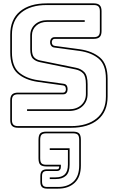

<svg xmlns="http://www.w3.org/2000/svg" viewBox="-20 -750 690 1142"><path d="M620 -176Q620 -86 562 -38Q504 10 403 10H87Q63 10 52 -1Q41 -12 41 -36V-153Q41 -177 52 -188Q63 -199 87 -199H356Q364 -199 368 -205Q372 -211 372 -218Q372 -229 368 -235Q364 -241 355 -242L205 -263Q130 -274 85.5 -312.5Q41 -351 41 -439V-544Q41 -634 98.5 -682Q156 -730 258 -730H538Q562 -730 573 -719Q584 -708 584 -684V-565Q584 -541 573 -530Q562 -519 538 -519H305Q297 -519 292.5 -513Q288 -507 288 -499Q288 -490 292.5 -484Q297 -478 306 -477L455 -457Q530 -446 575 -407.5Q620 -369 620 -281ZM403 0Q499 0 554.5 -45.5Q610 -91 610 -176V-281Q610 -365 567 -401Q524 -437 454 -447L305 -467Q292 -468 285 -477Q278 -486 278 -499Q278 -512 285 -520.5Q292 -529 305 -529H538Q557 -529 565.5 -537.5Q574 -546 574 -565V-684Q574 -703 565.5 -711.5Q557 -720 538 -720H258Q161 -720 106 -674.5Q51 -629 51 -544V-439Q51 -355 93.5 -319Q136 -283 206 -273L356 -252Q369 -251 375.5 -243Q382 -235 382 -218Q382 -206 375.5 -197.5Q369 -189 356 -189H87Q68 -189 59.5 -180.5Q51 -172 51 -153V-36Q51 -17 59.5 -8.5Q68 0 87 0ZM484 -630V-620H262Q220 -620 195 -597Q170 -574 170 -539V-457Q170 -422 184 -408Q198 -394 221 -390L432 -347Q462 -341 481.5 -321Q501 -301 501 -249V-191Q501 -147 471 -118.5Q441 -90 390 -90H141V-100H390Q436 -100 463.5 -125.5Q491 -151 491 -191V-249Q491 -296 474.5 -313.5Q458 -331 430 -337L219 -380Q193 -385 176.5 -400.5Q160 -416 160 -457V-539Q160 -579 188 -604.5Q216 -630 262 -630ZM260 372Q239 372 229.5 362.5Q220 353 220 331V297Q220 276 229.5 266.5Q239 257 260 257H319Q326 257 329 253Q332 249 332 243V240H256Q230 240 219.5 229.5Q209 219 209 191V82Q209 54 219.5 43.5Q230 33 256 33H414Q440 33 450.5 43.5Q461 54 461 82V234Q461 303 424 337.5Q387 372 326 372ZM326 362Q383 362 417 330Q451 298 451 234V82Q451 60 443 51.5Q435 43 414 43H256Q235 43 227 51.5Q219 60 219 82V191Q219 213 227 221.5Q235 230 256 230H342V243Q342 254 336 260.5Q330 267 319 267H260Q244 267 237 274Q230 281 230 297V331Q230 347 237 354.5Q244 362 260 362ZM394 132V229Q394 275 372.5 295Q351 315 311 315H276V305H311Q347 305 365.5 287Q384 269 384 229V142H276V132Z"/></svg>

Font: Bungee Outline
Style: Regular
Weight: 400
Designer: David Jonathan Ross
Foundry: David Jonathan Ross
Version: Version 1.001;PS 1.0;hotconv 1.0.72;makeotf.lib2.5.5900